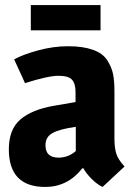

<svg xmlns="http://www.w3.org/2000/svg" viewBox="-20 -728 522 760"><path d="M102 -708H378V-608H102ZM279 -364Q279 -397 265 -412.5Q251 -428 211 -428Q171 -428 79 -399L36 -493Q70 -512 130.5 -528.5Q191 -545 249.5 -545Q308 -545 347.5 -531Q387 -517 404.5 -489.5Q422 -462 427.5 -435Q433 -408 433 -367V-179Q433 -142 440.5 -119Q448 -96 473 -69L386 12Q363 1 341.5 -21Q320 -43 310 -62H306Q248 12 159 12Q15 12 15 -137Q15 -216 60.5 -255Q106 -294 192 -309L279 -324ZM160 -153Q160 -104 212 -104Q250 -104 280 -130V-226Q216 -217 188 -201.5Q160 -186 160 -153Z"/></svg>

Font: Magra
Style: Bold
Weight: 600
Designer: Viviana Monsalve
Foundry: Viviana Monsalve
Version: Version 1.001